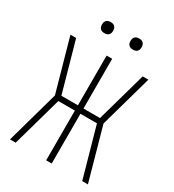

<svg xmlns="http://www.w3.org/2000/svg" viewBox="-216 -1046 1058 1167"><g transform="rotate(30 312.5 -462.0)"><path d="M39 0 142 -368 39 -735H79L177 -386H293V-735H332V-386H448L546 -735H586L483 -368L586 0H546L448 -349H332V0H293V-349H177L79 0ZM413 -846Q405 -846 397.5 -848Q390 -850 384 -856Q378 -862 376 -869.5Q374 -877 374 -885Q374 -893 376 -900.5Q378 -908 384 -914Q390 -920 397.5 -922Q405 -924 413 -924Q421 -924 428.5 -922Q436 -920 442 -914Q448 -908 450 -900.5Q452 -893 452 -885Q452 -877 450 -869.5Q448 -862 442 -856Q436 -850 428.5 -848Q421 -846 413 -846ZM213 -846Q205 -846 197.5 -848Q190 -850 184 -856Q178 -862 176 -869.5Q174 -877 174 -885Q174 -893 176 -900.5Q178 -908 184 -914Q190 -920 197.5 -922Q205 -924 213 -924Q221 -924 228.5 -922Q236 -920 242 -914Q248 -908 250 -900.5Q252 -893 252 -885Q252 -877 250 -869.5Q248 -862 242 -856Q236 -850 228.5 -848Q221 -846 213 -846Z"/></g></svg>

Font: Zed Sans Extralight
Style: Regular
Weight: 200
Designer: Belleve Invis
Foundry: Belleve Invis
Version: Version 1.0.0; ttfautohint (v1.8.4)